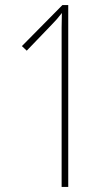

<svg xmlns="http://www.w3.org/2000/svg" viewBox="-20 -734 439 754"><path d="M248 0H222V-569Q222 -601 222 -625.5Q222 -650 223 -683Q213 -670 203.5 -659Q194 -648 183 -637L85 -535L66 -553L225 -714H248Z"/></svg>

Font: Noto Sans Sinhala UI ExtraCondensed Thin
Style: Regular
Weight: 100
Width: 2
Designer: Jelle Bosma - Monotype Design Team
Foundry: Monotype Imaging Inc.
Version: Version 2.006; ttfautohint (v1.8.4.7-5d5b)